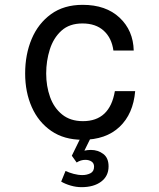

<svg xmlns="http://www.w3.org/2000/svg" viewBox="-20 -560 658 794"><path d="M533 -351H449Q442 -403 409 -433Q376 -463 321 -463Q267 -463 234 -433Q201 -403 186 -355.5Q171 -308 171 -256Q171 -204 187 -159Q203 -114 237 -86.5Q271 -59 323 -59Q434 -59 455 -183H539Q531 -89 474.5 -35.5Q418 18 321 18Q245 18 192 -18.5Q139 -55 111.5 -117Q84 -179 84 -256Q84 -335 111 -399Q138 -463 191 -501.5Q244 -540 322 -540Q418 -540 474.5 -487Q531 -434 533 -351ZM277 84 324 -12H366L329 63Q342 60 356 60Q385 60 407 76.5Q429 93 429 128Q429 168 398.5 191Q368 214 317 214Q295 214 272.5 207.5Q250 201 233 191L251 147Q266 154 284.5 159Q303 164 321 164Q339 164 354 156.5Q369 149 369 129Q369 115 358.5 108Q348 101 333 101Q314 101 297 112Z"/></svg>

Font: Fragment Mono
Style: Regular
Weight: 400
Monospace: yes
Designer: Wei Huang based on Nimbus Sans by URW Studio, based on Helvetica by Max Miedinger.
Foundry: Wei Huang
Version: Version 1.021; ttfautohint (v1.8.4.7-5d5b)